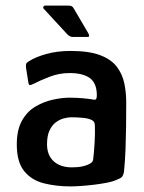

<svg xmlns="http://www.w3.org/2000/svg" viewBox="-20 -659 513 686"><path d="M231 7Q181 7 137 -4Q93 -15 66.5 -47.5Q40 -80 40 -143Q40 -195 58.5 -228Q77 -261 107 -278.5Q137 -296 169.5 -303Q202 -310 229 -310Q253 -310 275.5 -308Q298 -306 315 -303Q326 -300 326 -318Q326 -362 301 -380Q276 -398 229 -398Q191 -398 156.5 -384.5Q122 -371 99 -359Q89 -354 85.5 -355.5Q82 -357 81 -366L73 -417Q72 -427 73.5 -431Q75 -435 83 -440Q108 -456 147 -466.5Q186 -477 231 -477Q298 -477 337.5 -462Q377 -447 397 -421Q417 -395 424 -362Q431 -329 431 -293Q431 -248 430.5 -207Q430 -166 428.5 -126Q427 -86 423 -45Q421 -34 417 -28.5Q413 -23 400 -18Q386 -11 363.5 -6.5Q341 -2 316 1Q291 4 268.5 5.5Q246 7 231 7ZM237 -61Q246 -61 258 -62Q270 -63 282.5 -66.5Q295 -70 303.5 -75.5Q312 -81 313 -90Q316 -116 318 -148.5Q320 -181 319 -210Q319 -225 308 -230Q297 -236 275.5 -238Q254 -240 235 -240Q223 -240 208 -236Q193 -232 179.5 -222Q166 -212 157 -193Q148 -174 148 -143Q148 -117 159 -98.5Q170 -80 190 -70.5Q210 -61 237 -61ZM240 -527Q229 -527 219 -538L136 -628Q133 -631 135 -635Q137 -639 141 -639H223Q232 -639 236 -637Q240 -635 244 -628L295 -541Q303 -527 293 -527Z"/></svg>

Font: Glory Thin SemiBold
Style: Regular
Weight: 600
Version: Version 1.011